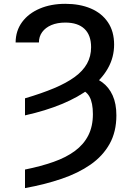

<svg xmlns="http://www.w3.org/2000/svg" viewBox="-20 -757 680 990"><path d="M108.9 -162.1V-250Q194.8 -275.4 258.8 -302.2Q322.8 -329.1 365 -359.9Q407.2 -390.6 428.5 -428.5Q449.7 -466.3 449.7 -513.7Q449.7 -575.7 415.5 -608.2Q381.3 -640.6 316.9 -640.6Q275.4 -640.6 244.9 -627.7Q214.4 -614.7 197.5 -591.6Q180.7 -568.4 180.7 -538.1H60.5Q61 -598.6 94 -643.3Q127 -688 184.8 -712.6Q242.7 -737.3 316.9 -737.3Q391.1 -737.3 447.8 -713.4Q504.4 -689.5 536.4 -642.3Q568.4 -595.2 568.4 -526.9Q568.4 -461.4 536.4 -404.8Q504.4 -348.1 444.3 -302Q384.3 -255.9 299.3 -220.7Q214.4 -185.5 108.9 -162.1ZM380.4 -301.8 423.3 -369.1Q471.7 -358.9 506.8 -333Q542 -307.1 561 -264.6Q580.1 -222.2 580.1 -162.1Q580.1 -77.6 545.2 -15.1Q510.3 47.4 447 91.6Q383.8 135.7 297.6 165Q211.4 194.3 108.9 212.9V117.2Q191.4 100.6 256.3 77.6Q321.3 54.7 366.5 21.2Q411.6 -12.2 435.3 -58.8Q459 -105.5 459 -168.5Q459 -226.6 441.4 -258.5Q423.8 -290.5 380.4 -301.8Z"/></svg>

Font: Inter 17pt Medium
Style: Regular
Weight: 500
Version: Version 4.001;git-66647c0bb